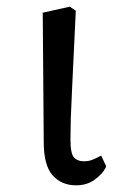

<svg xmlns="http://www.w3.org/2000/svg" viewBox="-20 -541 359 575"><path d="M191 -124Q191 -81 201.5 -69.5Q212 -58 231 -58Q244 -58 254 -61.5Q264 -65 283 -75L298 -43L296 -38Q286 -19 263 -2.5Q240 14 208 14Q164 14 137.5 -16Q111 -46 111 -115L108 -503L189 -521L207 -509Q193 -220 192 -185.5Q191 -151 191 -124Z"/></svg>

Font: Early Summer Mincho Screen
Style: Regular
Weight: 400
Designer: GuiWonder
Version: Version 1.002